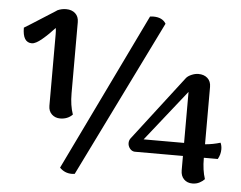

<svg xmlns="http://www.w3.org/2000/svg" viewBox="-51 -773 1068 851"><g transform="rotate(5 482.5 -348.0)"><path d="M173 -277V-595Q173 -613 171 -623Q145 -594 116.5 -570Q88 -546 71 -546Q30 -546 30 -612Q33 -613 141 -682Q154 -690 161.5 -695Q169 -700 172 -702Q190 -710 210 -710Q235 -710 250.5 -696Q266 -682 266 -657V-340Q266 -287 280 -247Q258 -225 225 -225Q203 -225 188 -239Q173 -253 173 -277ZM598 -711Q638 -711 654 -684L311 14Q306 15 298 15Q266 15 244 -8L583 -710Q588 -711 598 -711ZM875 -107V-105Q875 -52 888 -13Q880 -4 866 3.5Q852 11 834 11Q811 11 796.5 -3.5Q782 -18 782 -43V-107H567Q554 -108 545.5 -119Q537 -130 537 -143Q537 -154 543 -163L765 -452Q772 -461 788 -468Q804 -475 819 -475Q844 -475 859.5 -461Q875 -447 875 -422V-167Q910 -170 943 -180Q949 -167 949 -151Q949 -128 937 -107ZM782 -165V-392L602 -165Z"/></g></svg>

Font: Arima Madurai ExtraBold
Style: Regular
Weight: 800
Designer: Joana Correia and Natanael Gama
Foundry: NDISCOVER
Version: Version 1.019